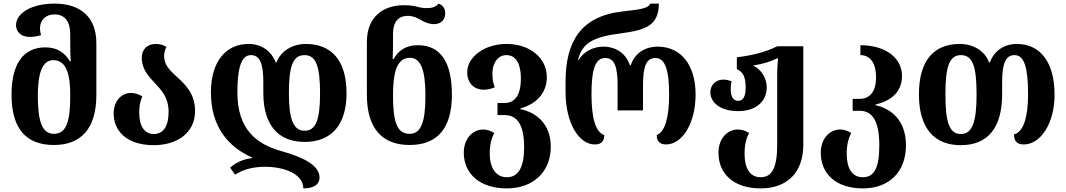

<svg xmlns="http://www.w3.org/2000/svg" viewBox="-20 -793 5919 1066"><path d="M279 12C431 12 515 -80 515 -266V-554C515 -700 424 -773 283 -773C155 -773 69 -720 69 -653C69 -622 91 -588 145 -588C164 -588 187 -591 208 -598C204 -610 202 -623 202 -635C202 -679 231 -713 283 -713C340 -713 370 -673 370 -603V-562C370 -531 370 -484 373 -453H368C341 -497 302 -530 232 -530C106 -530 44 -434 44 -267C44 -81 123 12 279 12ZM279 -50C214 -50 190 -119 190 -261C190 -385 214 -459 276 -459C351 -459 370 -376 370 -262C370 -121 350 -50 279 -50Z M834 13C964 13 1063 -56 1063 -176C1063 -277 1005 -327 956 -372C921 -404 891 -435 891 -481C891 -498 895 -516 904 -532C890 -542 872 -549 844 -549C797 -549 767 -518 767 -473C767 -408 806 -368 843 -328C879 -290 916 -249 916 -172C916 -95 889 -49 834 -49C781 -49 753 -94 753 -168C753 -203 758 -231 770 -258C751 -270 728 -277 708 -277C652 -277 611 -230 611 -163C611 -69 680 13 834 13Z M1672 -5C1819 -5 1904 -99 1904 -275C1904 -456 1822 -549 1678 -549C1605 -549 1539 -511 1515 -446H1511C1486 -511 1431 -549 1360 -549C1237 -549 1151 -455 1151 -280C1151 -90 1247 23 1379 81V85C1333 89 1286 111 1258 138L1285 177C1326 150 1380 133 1452 133C1556 133 1664 172 1664 253C1714 253 1754 237 1754 192C1754 123 1658 78 1542 46C1404 7 1298 -74 1298 -280C1298 -411 1318 -487 1373 -487C1421 -487 1442 -444 1442 -338V-277C1442 -98 1525 -5 1672 -5ZM1671 -487C1735 -487 1757 -423 1757 -275C1757 -131 1735 -67 1671 -67C1606 -67 1584 -138 1584 -276C1584 -423 1605 -487 1671 -487Z M2254 12C2409 12 2489 -81 2489 -267C2489 -447 2427 -542 2300 -542C2230 -542 2191 -510 2165 -465H2160C2162 -496 2162 -540 2162 -567V-605C2162 -673 2193 -705 2244 -705C2273 -705 2297 -694 2318 -681C2339 -669 2363 -659 2391 -659C2421 -659 2452 -677 2452 -719C2452 -748 2437 -765 2415 -773C2398 -753 2376 -748 2351 -748C2333 -748 2317 -750 2298 -755C2277 -761 2254 -764 2222 -764C2108 -764 2017 -700 2017 -561V-266C2017 -80 2102 12 2254 12ZM2254 -50C2182 -50 2162 -121 2162 -262C2162 -389 2182 -472 2256 -472C2319 -472 2342 -398 2342 -261C2342 -119 2319 -50 2254 -50Z M2793 253C2944 253 3038 158 3038 22C3038 -107 2955 -170 2869 -187V-191C2955 -214 3016 -274 3016 -365C3016 -469 2925 -549 2792 -549C2669 -549 2574 -476 2574 -392C2574 -333 2611 -295 2665 -295C2684 -295 2705 -299 2727 -308C2717 -335 2714 -353 2714 -387C2714 -436 2739 -487 2792 -487C2846 -487 2872 -436 2872 -358C2872 -268 2841 -221 2781 -221H2742V-154H2782C2854 -154 2890 -96 2890 25C2890 136 2858 191 2794 191C2731 191 2699 135 2699 61C2699 8 2709 -24 2724 -55C2704 -67 2683 -74 2663 -74C2604 -74 2555 -23 2555 55C2555 171 2644 253 2793 253Z M3282 9C3321 9 3335 -11 3335 -43C3287 -59 3264 -137 3264 -269C3264 -401 3282 -471 3340 -471C3391 -471 3409 -425 3409 -318V-180H3550V-318C3550 -425 3568 -471 3619 -471C3672 -471 3695 -406 3695 -269C3695 -140 3672 -61 3626 -43C3626 -12 3641 9 3678 9C3767 9 3842 -106 3842 -269C3842 -433 3760 -534 3632 -534C3560 -534 3504 -497 3482 -431H3477C3455 -497 3400 -534 3329 -534C3279 -534 3224 -511 3192 -460H3189C3212 -554 3273 -588 3422 -607C3567 -626 3637 -651 3638 -773H3590C3581 -747 3539 -741 3433 -729C3204 -702 3120 -561 3120 -339V-284C3120 -106 3196 9 3282 9Z M4203 253C4351 253 4440 164 4440 11V-536H4295C4234 -505 4157 -485 4071 -475V-409C4105 -395 4120 -365 4120 -308C4120 -258 4107 -233 4078 -233C4051 -233 4037 -259 4037 -296C4037 -311 4038 -327 4042 -341C4027 -348 4009 -351 3998 -351C3946 -351 3924 -314 3924 -281C3924 -224 3979 -176 4078 -176C4178 -176 4237 -230 4237 -309C4237 -357 4207 -408 4164 -427V-430C4213 -437 4258 -451 4295 -469H4300C4297 -439 4295 -412 4295 -385V11C4295 139 4266 191 4203 191C4141 191 4114 138 4114 61C4114 8 4123 -24 4139 -55C4119 -67 4098 -74 4077 -74C4019 -74 3969 -25 3969 56C3969 171 4053 253 4203 253Z M4771 253C4918 253 5010 160 5010 14C5010 -126 4927 -190 4841 -209V-213C4927 -232 4988 -283 4988 -371C4988 -472 4896 -542 4757 -542V-487C4814 -487 4844 -439 4844 -364C4844 -289 4813 -244 4752 -244H4714V-178H4753C4826 -178 4862 -117 4862 15C4862 139 4833 191 4771 191C4708 191 4681 138 4681 61C4681 8 4691 -24 4706 -55C4686 -67 4665 -74 4645 -74C4586 -74 4537 -23 4537 55C4537 171 4620 253 4771 253Z M5314 13C5461 13 5544 -79 5544 -270V-338C5544 -444 5565 -487 5613 -487C5668 -487 5688 -414 5688 -269C5688 -141 5661 -58 5610 -47C5610 -12 5624 9 5664 9C5757 9 5835 -107 5835 -267C5835 -456 5749 -549 5626 -549C5556 -549 5500 -512 5476 -447H5471C5448 -512 5381 -549 5309 -549C5164 -549 5082 -456 5082 -269C5082 -81 5167 13 5314 13ZM5315 -49C5251 -49 5229 -113 5229 -269C5229 -423 5251 -487 5315 -487C5381 -487 5402 -423 5402 -269C5402 -120 5380 -49 5315 -49Z"/></svg>

Font: Noto Serif Georgian SemiCondensed Bold
Style: Regular
Weight: 700
Width: 4
Designer: Monotype Design Team, Akaki Razmadze
Foundry: Google LLC
Version: Version 2.003